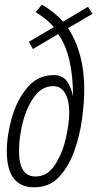

<svg xmlns="http://www.w3.org/2000/svg" viewBox="-20 -788 414 818"><path d="M339 -407Q339 -563 270 -668L374 -729L355 -759L249 -696Q205 -743 158 -768L132 -736Q186 -703 209 -672L103 -610L120 -579L228 -643Q262 -594 276.5 -527.5Q291 -461 291 -381H290Q284 -415 265.5 -441.5Q247 -468 208 -468Q141 -468 96.5 -415Q52 -362 30.5 -286.5Q9 -211 9 -143Q9 10 126 10Q190 10 231 -33.5Q272 -77 296 -143.5Q320 -210 329.5 -281Q339 -352 339 -407ZM61 -145Q61 -204 77.5 -268Q94 -332 126.5 -376.5Q159 -421 207 -421Q240 -421 257.5 -390.5Q275 -360 275 -309Q275 -261 260 -196.5Q245 -132 213 -84Q181 -36 131 -36Q61 -36 61 -145Z"/></svg>

Font: Noto Sans Display Condensed Light
Style: Italic
Weight: 300
Width: 3
Designer: Monotype Design team
Foundry: Monotype Imaging Inc.
Version: 1.000